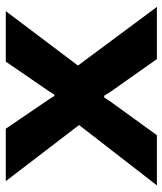

<svg xmlns="http://www.w3.org/2000/svg" viewBox="32 -608 576 681"><g transform="rotate(-90 320.5 -268.0)"><path d="M3 0 217 -276 18 -536H204L306 -386L320 -364H325L339 -386L442 -536H621L428 -280L636 0H451L336 -163L321 -187H315L299 -163L181 0Z"/></g></svg>

Font: Mona Sans SemiExpanded
Style: Bold
Weight: 700
Width: 6
Designer: Deni Anggara
Foundry: GitHub
Version: Version 2.000